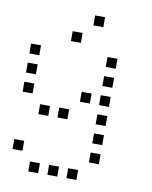

<svg xmlns="http://www.w3.org/2000/svg" viewBox="-93 -745 785 990"><g transform="rotate(10 300.0 -250.0)"><path d="M325 -676Q324 -676 324 -676Q324 -676 324 -675V-625Q324 -624 324 -624Q324 -624 325 -624H375Q376 -624 376 -624Q376 -624 376 -625V-675Q376 -676 376 -676Q376 -676 375 -676ZM225 -576Q224 -576 224 -576Q224 -576 224 -575V-525Q224 -524 224 -524Q224 -524 225 -524H275Q276 -524 276 -524Q276 -524 276 -525V-575Q276 -576 276 -576Q276 -576 275 -576ZM25 -476Q24 -476 24 -476Q24 -476 24 -475V-425Q24 -424 24 -424Q24 -424 25 -424H75Q76 -424 76 -424Q76 -424 76 -425V-475Q76 -476 76 -476Q76 -476 75 -476ZM425 -476Q424 -476 424 -476Q424 -476 424 -475V-425Q424 -424 424 -424Q424 -424 425 -424H475Q476 -424 476 -424Q476 -424 476 -425V-475Q476 -476 476 -476Q476 -476 475 -476ZM25 -376Q24 -376 24 -376Q24 -376 24 -375V-325Q24 -324 24 -324Q24 -324 25 -324H75Q76 -324 76 -324Q76 -324 76 -325V-375Q76 -376 76 -376Q76 -376 75 -376ZM425 -376Q424 -376 424 -376Q424 -376 424 -375V-325Q424 -324 424 -324Q424 -324 425 -324H475Q476 -324 476 -324Q476 -324 476 -325V-375Q476 -376 476 -376Q476 -376 475 -376ZM25 -276Q24 -276 24 -276Q24 -276 24 -275V-225Q24 -224 24 -224Q24 -224 25 -224H75Q76 -224 76 -224Q76 -224 76 -225V-275Q76 -276 76 -276Q76 -276 75 -276ZM325 -276Q324 -276 324 -276Q324 -276 324 -275V-225Q324 -224 324 -224Q324 -224 325 -224H375Q376 -224 376 -224Q376 -224 376 -225V-275Q376 -276 376 -276Q376 -276 375 -276ZM425 -276Q424 -276 424 -276Q424 -276 424 -275V-225Q424 -224 424 -224Q424 -224 425 -224H475Q476 -224 476 -224Q476 -224 476 -225V-275Q476 -276 476 -276Q476 -276 475 -276ZM125 -176Q124 -176 124 -176Q124 -176 124 -175V-125Q124 -124 124 -124Q124 -124 125 -124H175Q176 -124 176 -124Q176 -124 176 -125V-175Q176 -176 176 -176Q176 -176 175 -176ZM225 -176Q224 -176 224 -176Q224 -176 224 -175V-125Q224 -124 224 -124Q224 -124 225 -124H275Q276 -124 276 -124Q276 -124 276 -125V-175Q276 -176 276 -176Q276 -176 275 -176ZM425 -176Q424 -176 424 -176Q424 -176 424 -175V-125Q424 -124 424 -124Q424 -124 425 -124H475Q476 -124 476 -124Q476 -124 476 -125V-175Q476 -176 476 -176Q476 -176 475 -176ZM425 -76Q424 -76 424 -76Q424 -76 424 -75V-25Q424 -24 424 -24Q424 -24 425 -24H475Q476 -24 476 -24Q476 -24 476 -25V-75Q476 -76 476 -76Q476 -76 475 -76ZM25 24Q24 24 24 24Q24 24 24 25V75Q24 76 24 76Q24 76 25 76H75Q76 76 76 76Q76 76 76 75V25Q76 24 76 24Q76 24 75 24ZM425 24Q424 24 424 24Q424 24 424 25V75Q424 76 424 76Q424 76 425 76H475Q476 76 476 76Q476 76 476 75V25Q476 24 476 24Q476 24 475 24ZM125 124Q124 124 124 124Q124 124 124 125V175Q124 176 124 176Q124 176 125 176H175Q176 176 176 176Q176 176 176 175V125Q176 124 176 124Q176 124 175 124ZM225 124Q224 124 224 124Q224 124 224 125V175Q224 176 224 176Q224 176 225 176H275Q276 176 276 176Q276 176 276 175V125Q276 124 276 124Q276 124 275 124ZM325 124Q324 124 324 124Q324 124 324 125V175Q324 176 324 176Q324 176 325 176H375Q376 176 376 176Q376 176 376 175V125Q376 124 376 124Q376 124 375 124Z"/></g></svg>

Font: Doto
Style: Regular
Weight: 400
Monospace: yes
Version: Version 1.000